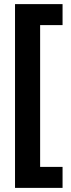

<svg xmlns="http://www.w3.org/2000/svg" viewBox="-20 -748 346 933"><path d="M284 165H53V-728H284V-626H175V63H284Z"/></svg>

Font: Noto Sans Myanmar ExtraCondensed
Style: Bold
Weight: 700
Width: 2
Designer: Monotype Design Team
Foundry: Monotype Imaging Inc.
Version: Version 2.107; ttfautohint (v1.8.4.7-5d5b)